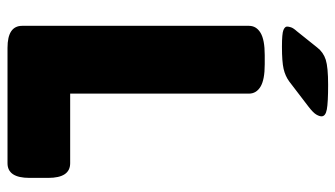

<svg xmlns="http://www.w3.org/2000/svg" viewBox="-216 -700 915 524"><g transform="rotate(90 242.0 -437.5)"><path d="M110 0Q50 0 50 -40V-659Q50 -679 69 -690.5Q88 -702 130 -702H155Q197 -702 216 -690.5Q235 -679 235 -659V-171H425Q465 -171 465 -111V-60Q465 0 425 0ZM107 -749Q71 -749 61.5 -753Q52 -757 52 -763Q52 -767 54 -773.5Q56 -780 65 -790L109 -845Q122 -862 142.5 -868.5Q163 -875 211 -875Q259 -875 278 -871.5Q297 -868 297 -857Q297 -851 292 -842.5Q287 -834 270 -821L202 -769Q187 -758 167.5 -753.5Q148 -749 107 -749Z"/></g></svg>

Font: Asap Black
Style: Regular
Weight: 900
Designer: Pablo Cosgaya
Foundry: Omnibus-Type
Version: Version 3.001; ttfautohint (v1.8.4.7-5d5b)